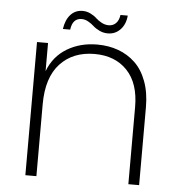

<svg xmlns="http://www.w3.org/2000/svg" viewBox="-50 -733 724 780"><g transform="rotate(5 311.5 -342.5)"><path d="M127 -293V0H82V-543H127V-428.2Q150.4 -489.7 204.1 -522Q257.8 -554.2 327.1 -554.2Q373.5 -554.2 412.6 -540Q451.7 -525.9 481.7 -497.6Q511.7 -469.2 528.8 -423.3Q545.9 -377.4 545.9 -317.9V0H502V-314.9Q502 -411.6 452.6 -463.4Q403.3 -515.1 319.8 -515.1Q231.9 -515.1 179.4 -458.7Q127 -402.3 127 -293ZM182.1 -605Q187.5 -642.6 206.8 -663.8Q226.1 -685.1 255.9 -685.1Q272.9 -685.1 288.3 -677.5Q303.7 -669.9 313.2 -660.6Q322.8 -651.4 336.9 -643.8Q351.1 -636.2 366.2 -636.2Q383.3 -636.2 395.3 -647.9Q407.2 -659.7 410.2 -682.1H439.9Q437 -646.5 416.3 -624.8Q395.5 -603 365.2 -603Q347.2 -603 331.3 -610.6Q315.4 -618.2 305.4 -627.4Q295.4 -636.7 282 -644.3Q268.6 -651.9 254.9 -651.9Q217.8 -651.9 211.9 -605Z"/></g></svg>

Font: SVN-Poppins ExtraLight
Style: Regular
Weight: 200
Designer: Ninad Kale (Devanagari), Jonny Pinhorn (Latin)
Foundry: Indian Type Foundry
Version: Version 3.002 2017